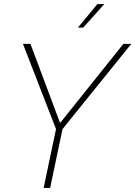

<svg xmlns="http://www.w3.org/2000/svg" viewBox="-20 -926 667 946"><path d="M364 -790H390L494 -906H460ZM195 0H227L288 -290L627 -710H588L276 -320L130 -710H93L256 -290Z"/></svg>

Font: Geist Thin
Style: Italic
Weight: 100
Italic angle: -12°
Designer: Basement.studio, Andrés Briganti, Mateo Zaragoza
Foundry: Basement.studio, Vercel, Andrés Briganti, Guido Ferreyra, Mateo Zaragoza
Version: Version 1.500